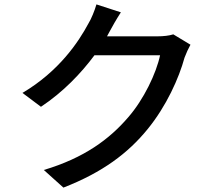

<svg xmlns="http://www.w3.org/2000/svg" viewBox="-20 -800 996 872"><path d="M767 -644C749 -638 722 -635 695 -635H466C470 -642 475 -651 479 -659C489 -678 510 -715 529 -744L418 -780C410 -752 394 -713 382 -694C337 -610 249 -477 82 -378L166 -315C267 -382 348 -467 409 -549H707C690 -468 633 -348 562 -267C477 -168 363 -83 179 -28L268 52C446 -17 562 -105 650 -213C736 -318 793 -446 818 -538C825 -557 836 -581 845 -597Z"/></svg>

Font: Kinto Sans Med
Style: Regular
Weight: 500
Designer: Authors: Ryoko NISHIZUKA  (kana & ideographs); Paul D. Hunt (Latin, Greek & Cyrillic); Wenlong ZHANG  (bopomofo); Sandol
Foundry: Adobe Systems Incorporated, ookami Inc.
Version: Version 0.001